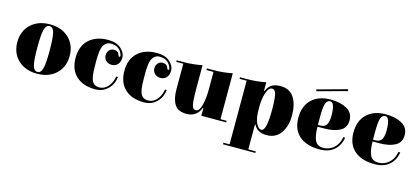

<svg xmlns="http://www.w3.org/2000/svg" viewBox="-66 -1148 4059 1871"><g transform="rotate(15 1964.0 -212.0)"><path d="M485 -58.5Q412 10 294 10Q176 10 103 -58.5Q30 -127 30 -239Q30 -351 103 -419.5Q176 -488 294 -488Q412 -488 485 -419.5Q558 -351 558 -239Q558 -127 485 -58.5ZM342.5 -58.5Q356 -109 356 -239Q356 -369 342.5 -419.5Q329 -470 294 -470Q259 -470 245.5 -419.5Q232 -369 232 -239Q232 -109 245.5 -58.5Q259 -8 294 -8Q329 -8 342.5 -58.5Z M1046 -154 1048 -164H1066Q1057 -87 1006 -38.5Q955 10 880 10Q758 10 688 -55Q618 -120 618 -238.5Q618 -357 689.5 -422.5Q761 -488 882 -488Q967 -488 1012.5 -446Q1058 -404 1058 -358Q1058 -312 1034.5 -287Q1011 -262 975 -262Q939 -262 916.5 -284Q894 -306 894 -337.5Q894 -369 912.5 -389.5Q931 -410 961 -410Q1003 -410 1016 -370Q1020 -357 1027 -357Q1036 -357 1036 -367Q1036 -370 1034 -378Q1006 -460 915 -460Q888 -460 869 -445.5Q850 -431 840.5 -412Q831 -393 826 -360Q820 -319 820 -258Q820 -197 821.5 -166Q823 -135 828 -104Q833 -73 843 -56Q865 -18 914 -18Q963 -18 999 -57Q1035 -96 1046 -154Z M1538 -154 1540 -164H1558Q1549 -87 1498 -38.5Q1447 10 1372 10Q1250 10 1180 -55Q1110 -120 1110 -238.5Q1110 -357 1181.5 -422.5Q1253 -488 1374 -488Q1459 -488 1504.5 -446Q1550 -404 1550 -358Q1550 -312 1526.5 -287Q1503 -262 1467 -262Q1431 -262 1408.5 -284Q1386 -306 1386 -337.5Q1386 -369 1404.5 -389.5Q1423 -410 1453 -410Q1495 -410 1508 -370Q1512 -357 1519 -357Q1528 -357 1528 -367Q1528 -370 1526 -378Q1498 -460 1407 -460Q1380 -460 1361 -445.5Q1342 -431 1332.5 -412Q1323 -393 1318 -360Q1312 -319 1312 -258Q1312 -197 1313.5 -166Q1315 -135 1320 -104Q1325 -73 1335 -56Q1357 -18 1406 -18Q1455 -18 1491 -57Q1527 -96 1538 -154Z M2137 -25H2199V-9H1948V-87H1943Q1904 11 1803 11Q1717 11 1682 -42.5Q1647 -96 1647 -195V-453H1576V-469H1636Q1741 -469 1832 -488V-237Q1832 -136 1841 -91.5Q1850 -47 1881 -47Q1916 -47 1934 -115.5Q1952 -184 1952 -272V-452H1881V-469H1941Q2046 -469 2137 -488Z M2475 -62V189H2550V205H2224V189H2286V-453H2215V-469H2275Q2384 -469 2475 -488V-400H2480Q2499 -448 2532.5 -468Q2566 -488 2620 -488Q2714 -488 2757.5 -419Q2801 -350 2801 -241Q2801 -132 2751.5 -61.5Q2702 9 2608.5 9Q2515 9 2480 -62ZM2471 -240V-213Q2471 -125 2494 -76.5Q2517 -28 2547 -28Q2599 -28 2599 -240Q2599 -346 2588.5 -394.5Q2578 -443 2547 -443Q2511 -443 2491 -380Q2471 -317 2471 -240Z M3337 -158 3339 -167 3357 -164Q3343 -82 3288 -36Q3233 10 3145 10Q3012 10 2939 -53.5Q2866 -117 2866 -236Q2866 -355 2936 -421.5Q3006 -488 3126 -488Q3224 -488 3289.5 -451.5Q3355 -415 3355 -339Q3355 -263 3294 -231Q3233 -199 3135 -199H3069Q3069 -108 3092 -61Q3115 -14 3175 -14Q3235 -14 3279.5 -53Q3324 -92 3337 -158ZM3068 -289V-217H3093Q3138 -217 3155.5 -247.5Q3173 -278 3173 -337Q3173 -470 3126 -470Q3095 -470 3081.5 -434Q3068 -398 3068 -289ZM3262 -629 3267 -611 2969 -530 2964 -547Z M3893 -158 3895 -167 3913 -164Q3899 -82 3844 -36Q3789 10 3701 10Q3568 10 3495 -53.5Q3422 -117 3422 -236Q3422 -355 3492 -421.5Q3562 -488 3682 -488Q3780 -488 3845.5 -451.5Q3911 -415 3911 -339Q3911 -263 3850 -231Q3789 -199 3691 -199H3625Q3625 -108 3647.5 -61Q3670 -14 3730.5 -14Q3791 -14 3835.5 -53Q3880 -92 3893 -158ZM3624 -289V-217H3649Q3694 -217 3711.5 -247.5Q3729 -278 3729 -337Q3729 -470 3682 -470Q3651 -470 3637.5 -434Q3624 -398 3624 -289Z"/></g></svg>

Font: Elsie Swash Caps Black
Style: Regular
Weight: 900
Designer: Alejandro Inler
Foundry: Alejandro Inler
Version: 1.003